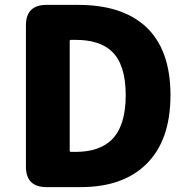

<svg xmlns="http://www.w3.org/2000/svg" viewBox="-20 -765 769 785"><path d="M170 0Q86 0 86 -84V-661Q86 -745 170 -745H300Q477 -745 574 -658Q677 -564 677 -376Q677 -188 575 -91Q480 0 310 0ZM265 -149Q265 -144 270 -144H289Q386 -144 437 -194Q494 -251 494 -376Q494 -501 437 -555Q387 -602 289 -602H270Q265 -602 265 -597Z"/></svg>

Font: Resource Han Rounded TW Heavy
Style: Regular
Weight: 900
Designer: Cyano Hao (round all glyphs); Ryoko NISHIZUKA 西塚涼子 (kana, bopomofo & ideographs); Paul D. Hunt (Latin, Greek & Cyrillic)
Foundry: Cyano Hao
Version: 0.990